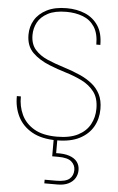

<svg xmlns="http://www.w3.org/2000/svg" viewBox="-63 -755 646 1049"><g transform="rotate(5 260.5 -230.0)"><path d="M268 12Q185 12 132 -18Q79 -48 54 -98.5Q29 -149 30 -210H52Q51 -156 72.5 -110Q94 -64 141.5 -36Q189 -8 267 -8Q338 -8 382.5 -31Q427 -54 448 -93Q469 -132 469 -179Q469 -237 442.5 -271.5Q416 -306 374.5 -326.5Q333 -347 285 -361.5Q237 -376 195 -393Q137 -416 100.5 -452Q64 -488 64 -550Q64 -594 85.5 -630.5Q107 -667 151 -689.5Q195 -712 260 -712Q316 -712 361 -693Q406 -674 433 -633.5Q460 -593 460 -528H438Q438 -589 414.5 -625Q391 -661 350.5 -676.5Q310 -692 260 -692Q197 -692 158.5 -671.5Q120 -651 103 -619Q86 -587 86 -550Q86 -500 112.5 -470Q139 -440 181 -422Q223 -404 271.5 -389Q320 -374 365 -354Q400 -338 428.5 -315.5Q457 -293 474 -260Q491 -227 491 -179Q491 -125 466.5 -82Q442 -39 393 -13.5Q344 12 268 12ZM221 252V232H284Q336 232 357 214Q378 196 378 165Q378 138 357 119.5Q336 101 284 101H251V-8H271V82Q315 80 344 90Q373 100 387 119Q401 138 401 164Q401 188 389 208Q377 228 353 240Q329 252 293 252Z"/></g></svg>

Font: DM Sans 36pt Thin
Style: Regular
Weight: 250
Designer: Colophon Foundry, Jonny Pinhorn
Foundry: Colophon Foundry
Version: Version 4.004;gftools[0.9.30]